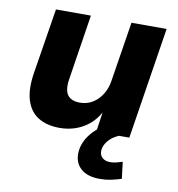

<svg xmlns="http://www.w3.org/2000/svg" viewBox="-79 -568 777 839"><g transform="rotate(10 309.5 -148.0)"><path d="M207 11Q151 11 113 -12Q75 -35 59.5 -82.5Q44 -130 55 -203L102 -496H257L212 -207Q207 -177 211.5 -156Q216 -135 232 -124Q248 -113 275 -113Q306 -113 331 -128Q356 -143 373 -170Q390 -197 395 -231L437 -496H593L515 0H368L382 -96H385Q359 -44 312 -16.5Q265 11 207 11ZM419 200Q363 200 334 173.5Q305 147 307 102Q310 55 344 15Q378 -25 429 -45L469 0Q448 9 434 21.5Q420 34 412.5 48Q405 62 404 76Q403 97 416 108.5Q429 120 450 120Q464 120 476.5 117Q489 114 505 109L514 183Q488 191 466.5 195.5Q445 200 419 200Z"/></g></svg>

Font: Nunito Sans 10pt ExtraBold
Style: Italic
Weight: 800
Italic angle: -9°
Designer: Vernon Adams
Foundry: Vernon Adams
Version: Version 3.101;gftools[0.9.27]